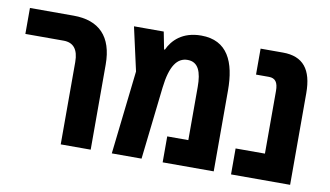

<svg xmlns="http://www.w3.org/2000/svg" viewBox="-66 -755 1542 896"><g transform="rotate(10 705.0 -307.0)"><path d="M264 0H406V-403C406 -536 340 -602 219 -602H12V-479H193C239 -479 264 -451 264 -390Z M822 -614C733 -614 687 -566 666 -520H662L646 -602H505L551 -396L506 0H647L686 -343C698 -448 730 -491 779 -491C830 -491 847 -446 847 -375V-123H747V0H989V-383C989 -518 947 -614 822 -614Z M1071 0H1351V-434C1351 -546 1307 -602 1211 -602H1105V-479H1166C1197 -479 1210 -460 1210 -420V-123H1071Z"/></g></svg>

Font: Noto Sans Hebrew Condensed
Style: Bold
Weight: 700
Width: 3
Designer: Monotype Design Team
Foundry: Monotype Imaging Inc.
Version: Version 2.004